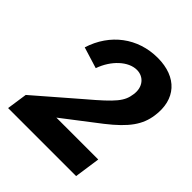

<svg xmlns="http://www.w3.org/2000/svg" viewBox="-205 -889 1024 1024"><g transform="rotate(45 307.0 -377.0)"><path d="M534 0 555 -146H239L442 -302C548 -385 591 -446 602 -526C622 -664 543 -754 396 -754C247 -754 127 -664 81 -518L201 -481C231 -567 299 -630 363 -630C414 -630 452 -588 442 -525C434 -466 406 -432 276 -322L38 -116L21 0Z"/></g></svg>

Font: Cheyenne Sans
Style: Bold Italic
Weight: 700
Italic angle: -8.13011°
Designer: The Public Sans project authors (U.S. Web Design System), Libre Franklin designed by Pablo Impallari and Rodrigo Fuenzal
Foundry: The Cheyenne Sans Project Authors
Version: Version 2.007